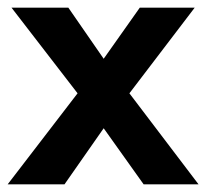

<svg xmlns="http://www.w3.org/2000/svg" viewBox="-20 -480 537 500"><path d="M344 -460 250 -327 158 -460H10L182 -237L0 0H148L250 -146L354 0H497L317 -237L487 -460Z"/></svg>

Font: Jost SemiBold
Style: Regular
Weight: 600
Version: Version 3.710